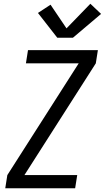

<svg xmlns="http://www.w3.org/2000/svg" viewBox="-20 -1002 558 1022"><path d="M8 0 19 -70 399 -665H118L129 -735H501L490 -665L110 -70H391L380 0ZM285 -801 182 -933 249 -977 334 -851 461 -982 518 -928 368 -801Z"/></svg>

Font: Iosevka SS04 Oblique
Style: Regular
Weight: 400
Italic angle: -9°
Monospace: yes
Designer: Belleve Invis
Foundry: Belleve Invis
Version: Version 19.0.0; ttfautohint (v1.8.4)